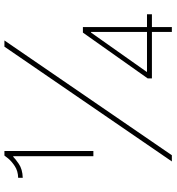

<svg xmlns="http://www.w3.org/2000/svg" viewBox="14 -780 767 834"><g transform="rotate(-90 397.0 -363.5)"><path d="M112.2 0 610.8 -727.3H637.8L139.2 0ZM157.7 -727.3V-340.9H134.9V-688.9H132.1Q125.7 -681.5 102.1 -665.1Q78.5 -648.8 41.2 -647.7V-667.6Q71 -668.3 92.3 -682.5Q113.6 -696.7 125.4 -711.3Q137.1 -725.9 137.8 -727.3ZM473 -86.6V-105.1L671.9 -386.4H696V-108H751.4V-86.6H696V0H674.7V-86.6ZM674.7 -108V-350.9H671.9L501.4 -109.4V-108Z"/></g></svg>

Font: Inter UI Thin
Style: Regular
Weight: 100
Designer: Rasmus Andersson
Foundry: rsms
Version: 3.2;8d6f07862